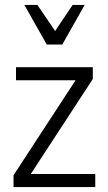

<svg xmlns="http://www.w3.org/2000/svg" viewBox="-20 -760 439 780"><path d="M367 -53V0H35V-48L287 -434H45V-487H357V-439L105 -53ZM324 -740 233 -579H170L79 -740H132L204 -634L275 -740Z"/></svg>

Font: Inria Sans Light
Style: Regular
Weight: 300
Designer: Black Foundry Team
Foundry: Black Foundry
Version: Version 1.2; ttfautohint (v1.8.3)